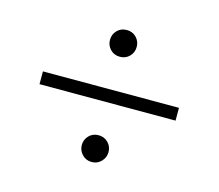

<svg xmlns="http://www.w3.org/2000/svg" viewBox="-73 -639 727 638"><g transform="rotate(15 290.0 -320.0)"><path d="M56 -342H524V-298H56ZM290 -93Q270 -93 257 -107Q244 -121 244 -139Q244 -158 257 -171.5Q270 -185 290 -185Q310 -185 323 -171.5Q336 -158 336 -139Q336 -121 323 -107Q310 -93 290 -93ZM290 -455Q270 -455 257 -468.5Q244 -482 244 -501Q244 -520 257 -533.5Q270 -547 290 -547Q310 -547 323 -533.5Q336 -520 336 -501Q336 -482 323 -468.5Q310 -455 290 -455Z"/></g></svg>

Font: Murecho Thin Light
Style: Regular
Weight: 300
Version: Version 1.010